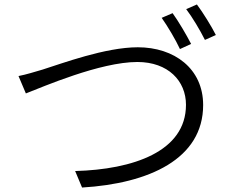

<svg xmlns="http://www.w3.org/2000/svg" viewBox="-20 -840 1040 861"><path d="M63 -499 96 -421C171 -450 429 -562 596 -562C734 -562 814 -477 814 -370C814 -160 576 -80 317 -73L348 1C648 -17 891 -127 891 -369C891 -533 761 -628 598 -628C452 -628 257 -555 171 -528C133 -517 99 -506 63 -499ZM754 -781 705 -760C732 -722 768 -661 787 -620L837 -643C816 -684 780 -745 754 -781ZM863 -820 815 -799C843 -762 877 -705 899 -661L948 -683C929 -721 890 -784 863 -820Z"/></svg>

Font: Noto Sans CJK SC DemiLight
Style: Regular
Weight: 350
Designer: Ryoko NISHIZUKA 西塚涼子 (kana, bopomofo & ideographs); Paul D. Hunt (Latin, Greek & Cyrillic); Sandoll Communications 산돌커뮤니
Foundry: Adobe
Version: Version 2.004;hotconv 1.0.118;makeotfexe 2.5.65603